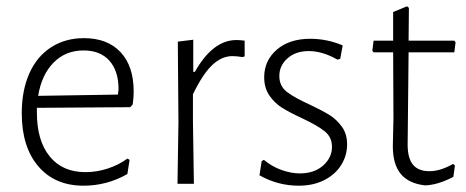

<svg xmlns="http://www.w3.org/2000/svg" viewBox="-20 -583 1478 609"><path d="M404 -293Q404 -273 401 -252L393 -243L97 -241V-226Q97 -137 137.5 -87Q178 -37 251 -37Q287 -37 322 -48.5Q357 -60 384 -80L391 -76L384 -31Q319 6 245 6Q154 6 101.5 -55.5Q49 -117 49 -224Q49 -296 73 -350Q97 -404 142 -433Q187 -462 246 -462Q321 -462 362.5 -417.5Q404 -373 404 -293ZM245 -423Q188 -423 150 -384.5Q112 -346 101 -279L354 -283L356 -300Q356 -358 327 -390.5Q298 -423 245 -423Z M756 -454V-404L749 -402Q731 -405 717 -405Q683 -405 653 -376.5Q623 -348 592 -284V-198L595 0H543L546 -195L544 -451L593 -457V-355H598Q655 -456 730 -456Q742 -456 756 -454Z M1067 -439 1059 -396 1050 -394Q1003 -421 959 -421Q918 -421 892 -398Q866 -375 866 -342Q866 -310 890 -291.5Q914 -273 963 -251Q1003 -232 1025.5 -218Q1048 -204 1064.5 -181Q1081 -158 1081 -125Q1081 -90 1062.5 -60Q1044 -30 1009 -12Q974 6 928 6Q861 6 803 -27L810 -72L817 -76Q842 -55 872.5 -44Q903 -33 931 -33Q977 -33 1005 -58Q1033 -83 1033 -117Q1033 -148 1010 -166.5Q987 -185 938 -208Q899 -226 875 -241Q851 -256 834.5 -280Q818 -304 818 -338Q818 -391 858 -425.5Q898 -460 964 -460Q1017 -460 1067 -439Z M1417 -63 1423 -58 1418 -22Q1368 4 1328 5Q1276 -1 1251 -31.5Q1226 -62 1226 -119L1228 -209L1227 -417H1165L1161 -422L1165 -454H1227V-545L1271 -563L1277 -558L1276 -454H1421L1425 -449L1421 -417H1276L1273 -124Q1273 -81 1290 -60.5Q1307 -40 1342 -40Q1377 -40 1417 -63Z"/></svg>

Font: t
Style: Regular
Weight: 300
Designer: Juan Pablo del Peral
Foundry: Huerta Tipografica
Version: Version 2.004; ttfautohint (v1.8.1)